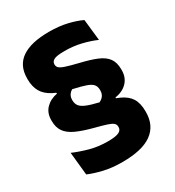

<svg xmlns="http://www.w3.org/2000/svg" viewBox="-174 -755 840 924"><g transform="rotate(-30 245.5 -293.0)"><path d="M360.4 -188.9 273.2 -233.3Q294.2 -240.9 304 -253.8Q313.8 -266.6 313.8 -284.7V-287.2Q313.8 -306.9 303.7 -318.6Q293.7 -330.2 269.7 -338.6Q245.6 -347 203.1 -356.5Q141.4 -370.5 105.1 -389.9Q68.8 -409.2 53.1 -437.6Q37.4 -465.9 37.4 -505.7V-510.2Q37.4 -582.2 88.9 -617.4Q140.4 -652.6 240.4 -652.6Q296.6 -652.6 341.4 -641.8Q386.2 -631.1 416.9 -616.1L429.7 -498.4Q394.5 -514 350.9 -524.5Q307.3 -535 259.5 -535Q215.6 -535 200.3 -526.9Q185.1 -518.8 185.1 -504V-502.2Q185.1 -491.6 192.7 -483.8Q200.2 -476.1 223.7 -468.3Q247.2 -460.4 294.1 -449.1Q348.3 -436.3 383.3 -421.6Q418.3 -406.8 435.1 -383.5Q451.9 -360.3 451.9 -321.9V-317.5Q451.9 -277.5 427.2 -251.3Q402.4 -225.2 359.9 -219ZM124.7 -399.1 214.8 -364.3Q193.8 -357 183.6 -343.9Q173.4 -330.9 173.4 -313.3V-310.5Q173.4 -292.3 182.6 -279.5Q191.8 -266.7 215.5 -256.8Q239.1 -246.8 283 -236.6Q343.1 -223 380.4 -206Q417.6 -189.1 434.8 -161.7Q451.9 -134.4 451.9 -89.7V-85.2Q451.9 -10.3 398.4 28.5Q345 67.4 234.4 67.4Q176.4 67.4 130.9 56.5Q85.3 45.7 52.7 31.5L39.8 -95.9Q77.7 -79.5 123.9 -66.6Q170.1 -53.8 223 -53.8Q265.7 -53.8 283.7 -62.1Q301.7 -70.4 301.7 -87.7V-89.9Q301.7 -102.5 293 -110.3Q284.2 -118.1 261.4 -125.6Q238.5 -133 195.8 -144Q139.6 -158.8 104.7 -175.2Q69.9 -191.7 53.8 -215.2Q37.7 -238.7 37.7 -273.9V-278.8Q37.7 -318.2 61.7 -343.1Q85.7 -368 125.2 -375.6Z"/></g></svg>

Font: Anek Kannada Medium
Style: Regular
Weight: 500
Designer: Vaishnavi Murthy, Maithili Shingre (Kannada) & Yesha Goshar (Latin)
Foundry: Ek Type
Version: Version 1.003